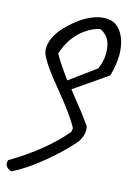

<svg xmlns="http://www.w3.org/2000/svg" viewBox="-97 -683 540 791"><g transform="rotate(10 173.0 -287.5)"><path d="M340 -403 192 -319Q259 -219 275 -189Q286 -176 279 -150Q272 -124 251 -105Q203 -59 133 -11.5Q63 36 7 57Q-26 43 -14 14Q133 -57 222 -146L226 -162Q207 -210 132.5 -318Q58 -426 59 -459Q60 -519 133.5 -575.5Q207 -632 271 -632Q335 -632 355.5 -565Q376 -498 340 -403ZM169 -352 286 -423Q310 -465 307.5 -514Q305 -563 266 -584Q220 -578 178.5 -545Q137 -512 113 -455Q127 -421 169 -352Z"/></g></svg>

Font: Tillana
Style: Regular
Weight: 400
Designer: Lipi Raval (Devanagari, Latin), Jonny Pinhorn (Latin)
Foundry: Indian Type Foundry
Version: Version 2.002;PS 1.0;hotconv 1.0.79;makeotf.lib2.5.61930; tt